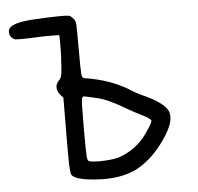

<svg xmlns="http://www.w3.org/2000/svg" viewBox="-48 -673 743 722"><g transform="rotate(-5 324.0 -311.5)"><path d="M312.5 -305.7Q271.5 -315.4 267.6 -315.4Q261.7 -315.4 259.8 -307.6Q256.8 -298.8 256.8 -188.5Q256.8 -108.4 258.3 -90.3Q259.8 -72.3 265.6 -71.3Q275.4 -67.4 302.7 -67.4Q353.5 -67.4 380.9 -76.2Q449.2 -100.6 488.3 -159.2Q512.7 -194.3 512.7 -202.1Q512.7 -210 470.7 -230.5Q455.1 -237.3 422.9 -256.3Q390.6 -275.4 364.7 -287.6Q338.9 -299.8 312.5 -305.7ZM104.5 -620.1Q169.9 -624 202.1 -624Q230.5 -624 237.3 -622.6Q244.1 -621.1 252 -612.3Q261.7 -603.5 262.7 -588.4Q263.7 -573.2 263.7 -493.2Q263.7 -415 265.1 -400.4Q266.6 -385.7 273.4 -383.8Q369.1 -370.1 442.4 -325.2Q461.9 -311.5 505.9 -292Q574.2 -257.8 583 -227.5Q585 -217.8 585 -210.9Q585 -178.7 550.8 -128.9Q506.8 -64.5 452.6 -31.7Q398.4 1 315.4 1Q310.5 1 302.7 0.5Q294.9 0 291 0Q209 -4.9 195.3 -25.4Q189.5 -36.1 189.5 -93.8V-177.7L190.4 -317.4L179.7 -329.1Q168 -342.8 168 -358.4Q168 -372.1 179.7 -383.8Q187.5 -391.6 189.9 -404.3Q192.4 -417 195.3 -471.7Q196.3 -493.2 196.3 -527.3Q196.3 -551.8 194.8 -552.7Q193.4 -553.7 168.9 -553.7Q133.8 -553.7 113.3 -552.7Q85.9 -550.8 50.8 -550.8Q27.3 -550.8 25.4 -552.7Q7.8 -562.5 7.8 -581.1Q7.8 -585.9 8.8 -587.9Q15.6 -615.2 104.5 -620.1Z"/></g></svg>

Font: Schoolbell
Style: Regular
Weight: 400
Designer: Font Diner, Inc
Foundry: Font Diner, Inc
Version: Version 1.001